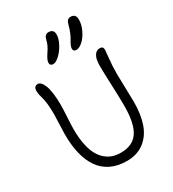

<svg xmlns="http://www.w3.org/2000/svg" viewBox="-232 -1110 1127 1250"><g transform="rotate(-30 331.5 -485.5)"><path d="M424.8 -777.8Q401.9 -777.8 401.9 -798.8Q401.9 -818.4 422.9 -851.1Q447.8 -892.6 460.9 -944.8Q465.8 -965.3 474.9 -974.6Q483.9 -983.9 498 -983.9Q537.1 -983.9 537.1 -941.9Q537.1 -903.3 518.3 -864.3Q499.5 -825.2 473.4 -801.5Q447.3 -777.8 424.8 -777.8ZM248 -772.9Q237.3 -772.9 230.7 -778.8Q224.1 -784.7 224.1 -795.9Q224.1 -815.9 250 -854Q267.1 -879.9 274.2 -894.8Q281.2 -909.7 287.1 -933.1Q295.4 -969.2 323.2 -969.2Q362.8 -969.2 362.8 -930.2Q362.8 -898.4 342.5 -860.6Q322.3 -822.8 295.2 -797.9Q268.1 -772.9 248 -772.9ZM349.1 13.2Q280.8 13.2 229.5 -11.7Q178.2 -36.6 146.5 -83Q114.7 -129.4 99.4 -192.9Q84 -256.3 84 -336.9Q84 -366.2 86.4 -418.9Q88.9 -471.7 88.9 -488.8Q88.9 -532.7 85.2 -565.7Q81.5 -598.6 76.9 -613.8Q72.3 -628.9 68.6 -645Q64.9 -661.1 64.9 -675.8Q64.9 -711.9 95.2 -711.9Q106.4 -711.9 116.9 -701.4Q127.4 -690.9 136.7 -669.2Q146 -647.5 151.6 -608.4Q157.2 -569.3 157.2 -518.1Q157.2 -492.7 153.6 -430.4Q149.9 -368.2 149.9 -338.9Q149.9 -276.4 159.7 -227.5Q169.4 -178.7 186.5 -146.2Q203.6 -113.8 228.3 -92.5Q252.9 -71.3 280.8 -62.3Q308.6 -53.2 341.8 -53.2Q431.2 -53.2 471.7 -114Q512.2 -174.8 512.2 -305.2Q512.2 -368.2 508.1 -462.9Q503.9 -557.6 503.9 -615.2Q503.9 -661.1 518.8 -686.5Q533.7 -711.9 560.1 -711.9Q573.2 -711.9 579.6 -705.8Q585.9 -699.7 585.9 -684.1Q585.9 -674.3 580.1 -623.8Q574.2 -573.2 574.2 -511.2Q574.2 -476.6 576.7 -405.8Q579.1 -335 579.1 -297.9Q579.1 -203.6 555.2 -135.3Q531.2 -66.9 478.8 -26.9Q426.3 13.2 349.1 13.2Z"/></g></svg>

Font: Shantell Sans Normal
Style: Regular
Weight: 300
Designer: Stephen Nixon, Anya Danilova, Shantell Martin
Foundry: Arrow Type
Version: Version 1.006;[559af2be0]